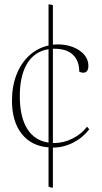

<svg xmlns="http://www.w3.org/2000/svg" viewBox="-20 -761 470 882"><path d="M223 101Q211 101 203 96V-84Q124 -90 79.5 -146.5Q35 -203 35 -299Q35 -365 56 -418.5Q77 -472 115 -506.5Q153 -541 203 -552V-741Q208 -741 213.5 -740Q219 -739 223 -737V-556Q234 -557 246 -557Q285 -557 317 -544Q349 -531 367.5 -509Q386 -487 386 -459Q386 -427 362 -427Q352 -427 344 -432Q344 -482 315 -509.5Q286 -537 231 -537Q227 -537 223 -537V-104Q226 -104 230 -104Q272 -104 313 -124.5Q354 -145 380 -179L390 -167Q360 -128 315.5 -105.5Q271 -83 223 -83ZM71 -319Q71 -224 105 -169.5Q139 -115 203 -106V-535Q139 -525 105 -469.5Q71 -414 71 -319Z"/></svg>

Font: Petrona Thin
Style: Regular
Weight: 100
Designer: Ringo R. Seeber
Foundry: Ringo R. Seeber
Version: Version 2.001; ttfautohint (v1.8.3)